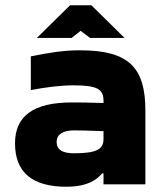

<svg xmlns="http://www.w3.org/2000/svg" viewBox="-20 -700 616 729"><path d="M284 -509C222 -509 172 -501 97 -486V-358C155 -369 211 -376 258 -376C351 -376 373 -361 373 -317V-309C316 -311 274 -311 252 -311C108 -311 37 -260 37 -156C37 -46 102 9 232 9C287 9 336 -3 368 -42H373V0H532V-280C532 -443 470 -509 284 -509ZM120 -556H252L286 -583L322 -556H453L327 -680H246ZM195 -161C195 -189 218 -205 261 -205C280 -205 321 -204 373 -202V-172C373 -135 350 -118 261 -118C218 -118 195 -131 195 -161Z"/></svg>

Font: LT Wave Alt Black
Style: Regular
Weight: 900
Designer: Daniel Lyons
Version: Version 2.5 (Glyphs App)